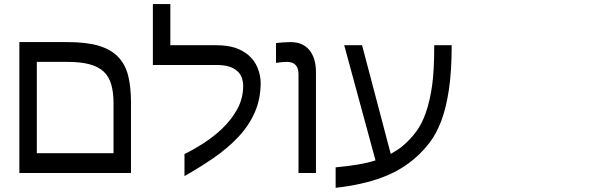

<svg xmlns="http://www.w3.org/2000/svg" viewBox="-20 -837 2908 929"><path d="M613.8 0H73.7V-633.3H306.6Q398.9 -633.3 458 -615.5Q517.1 -597.7 550.8 -562.5Q585.9 -526.4 599.9 -471.7Q613.8 -417 613.8 -341.3ZM529.3 -95.7V-338.4Q529.3 -390.1 518.1 -428.7Q506.8 -467.3 481 -491.2Q454.6 -515.1 411.9 -526.4Q369.1 -537.6 304.7 -537.6Q272 -537.6 235.6 -537.6Q199.2 -537.6 158.2 -537.6V-95.7Z M1023.4 -618.2Q1078.6 -618.2 1115.5 -606.4Q1152.3 -594.7 1180.2 -571.8Q1211.4 -545.9 1226.3 -508.8Q1241.2 -471.7 1241.2 -436.5Q1241.2 -356.9 1211.9 -291.5Q1182.6 -226.1 1131.3 -172.4Q1079.6 -118.2 1013.9 -73Q948.2 -27.8 872.6 15.1V-91.8Q917.5 -113.3 967.8 -146Q1018.1 -178.7 1057.6 -217.3Q1101.6 -259.8 1129.2 -311Q1156.7 -362.3 1156.7 -422.9Q1156.7 -438.5 1150.9 -458.5Q1145 -478.5 1127.4 -493.7Q1110.4 -508.3 1087.2 -515.4Q1064 -522.5 1025.4 -522.5H719.7V-817.4H804.2V-618.2Z M1508.8 0H1424.3V-478Q1424.3 -506.8 1410.6 -522.2Q1397 -537.6 1367.7 -537.6Q1359.4 -537.6 1344.5 -536.4Q1329.6 -535.2 1315.4 -532.7V-628.4Q1328.1 -630.4 1349.4 -631.8Q1370.6 -633.3 1385.7 -633.3Q1445.3 -633.3 1477.1 -594.5Q1508.8 -555.7 1508.8 -487.3Z M1870.6 -92.3Q1889.6 -103 1904.8 -113Q1919.9 -123 1935.1 -136.7Q1967.3 -164.6 1994.6 -201.4Q2022 -238.3 2041 -293.5Q2061 -352.5 2071 -424.6Q2081.1 -496.6 2081.1 -618.2H2165.5Q2165.5 -490.2 2151.6 -400.1Q2137.7 -310.1 2114.3 -250Q2090.8 -189 2059.6 -148.2Q2028.3 -107.4 1994.6 -77.6Q1923.8 -13.7 1828.6 21.7Q1733.4 57.1 1604 71.8V-27.3Q1661.1 -32.7 1709.2 -40.5Q1757.3 -48.3 1796.9 -61L1645.5 -618.2H1731.9Z"/></svg>

Font: IranNastaliq
Style: Regular
Weight: 400
Designer: Hossein Zahedi
Version: Version 1.5